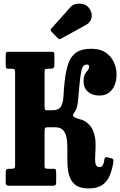

<svg xmlns="http://www.w3.org/2000/svg" viewBox="-20 -1040 672 1075"><path d="M614 -128.5Q608 -89.5 594.2 -56.8Q580.5 -24 553 -4.5Q525.5 15 477 15Q429 15 404 -3.5Q379 -22 369 -52.5Q359 -83 357.8 -119.8Q356.5 -156.5 357.2 -193Q358 -229.5 354.2 -260Q350.5 -290.5 335.5 -309Q320.5 -327.5 287 -327.5H247.5Q235 -327.5 232.2 -322.8Q229.5 -318 229.5 -301.5V-112Q229.5 -100.5 233.5 -97.8Q237.5 -95 249.5 -95H279Q289.5 -95 292 -90.2Q294.5 -85.5 294.5 -74.5V-17Q294.5 0 278 0H28Q12 0 12 -18V-75Q12 -86 15.2 -90.5Q18.5 -95 29 -95H42.5Q56 -95 60.2 -98Q64.5 -101 64.5 -114.5V-631.5Q64.5 -648 60.8 -651.5Q57 -655 40.5 -655H28.5Q17 -655 14.5 -659.2Q12 -663.5 12 -677V-733Q12 -743.5 14.8 -746.8Q17.5 -750 28 -750H266.5Q278 -750 281.2 -747.2Q284.5 -744.5 284.5 -733V-676Q284.5 -663 278.8 -659Q273 -655 263.5 -655H249.5Q235.5 -655 232.5 -652Q229.5 -649 229.5 -631.5V-446.5Q229.5 -431 232 -426.8Q234.5 -422.5 244.5 -422.5H271Q309 -422.5 321.5 -444Q334 -465.5 335.5 -503Q337 -540.5 342.5 -588.5Q349 -645 362.8 -685Q376.5 -725 406.8 -746Q437 -767 492 -767Q541 -767 572 -745.5Q603 -724 617.8 -691.2Q632.5 -658.5 632.5 -623.5Q632.5 -570.5 607 -537.8Q581.5 -505 536.5 -505Q497 -505 472.5 -526.2Q448 -547.5 448 -585.5Q448 -612 455.8 -625Q463.5 -638 471.2 -646.5Q479 -655 479 -667.5Q479 -678.5 467 -678.5Q444.5 -678.5 437.8 -652.2Q431 -626 426 -576Q421 -528.5 418.8 -496.8Q416.5 -465 411.8 -444.2Q407 -423.5 395 -409Q383.5 -392.5 394 -385.2Q404.5 -378 423.8 -373.5Q443 -369 457 -360.5Q490.5 -338 502.5 -305.2Q514.5 -272.5 515 -237.8Q515.5 -203 513.2 -172.5Q511 -142 514.8 -123.2Q518.5 -104.5 538 -104.5Q548 -104.5 554.8 -114Q561.5 -123.5 565.5 -152Q568 -162 580 -159.5L604 -153.5Q615 -150.5 615 -142.8Q615 -135 614 -128.5ZM304 -825.5 267.5 -863.5Q259 -872.5 267.5 -880.5L375 -1000.5Q386.5 -1014 406.8 -1018Q427 -1022 447 -1016.5Q467 -1011 478.5 -995Q499 -967 492.5 -940.5Q486 -914 462.5 -901L321.5 -823.5Q311.5 -817.5 304 -825.5Z"/></svg>

Font: Besley* Condensed
Style: Bold
Weight: 700
Width: 3
Designer: Owen Earl
Foundry: indestructible type*
Version: Version 3.000; ttfautohint (v1.8.3)